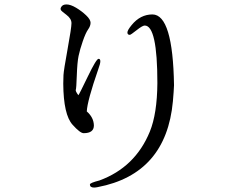

<svg xmlns="http://www.w3.org/2000/svg" viewBox="-20 -811 1040 865"><path d="M424 -546Q432 -546 432 -535Q432 -524 423 -500Q373 -356 371 -309Q402 -282 403 -246Q403 -211 357 -211Q341 -211 307 -249Q266 -294 265 -434Q265 -451 266 -472.5Q267 -494 284.5 -590Q302 -686 302 -706.5Q302 -727 279.5 -744Q257 -761 255 -764.5Q253 -768 253 -771.5Q253 -775 255 -778Q261 -791 279.5 -791Q298 -791 323 -776Q348 -761 368 -742Q388 -723 388 -708.5Q388 -694 377 -678.5Q366 -663 353 -625.5Q340 -588 334 -559Q328 -530 326 -471Q324 -412 321.5 -406.5Q319 -401 333 -382Q336 -384 375 -465Q414 -546 424 -546ZM764 -427Q763 -401 759 -355Q729 -27 420 32Q410 34 404 34Q385 34 385 20Q385 13 428 2Q589 -57 655 -218Q688 -299 689 -437Q689 -696 632 -696Q622 -696 595.5 -675Q569 -654 565 -654Q554 -654 554 -664.5Q554 -675 573 -698Q612 -746 667 -746Q759 -745 764 -427Z"/></svg>

Font: Sawarabi Mincho
Style: Regular
Weight: 400
Version: Version 1.00